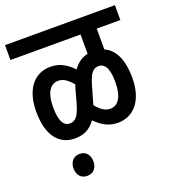

<svg xmlns="http://www.w3.org/2000/svg" viewBox="-138 -726 868 970"><g transform="rotate(-20 295.5 -240.5)"><path d="M0 -542H377V-438C348 -432 321 -416 298 -383C262 -420 227 -441 177 -441C89 -441 33 -370 33 -252C33 -114 94 -58 172 -58C215 -58 253 -72 283 -115C318 -79 355 -58 403 -58C491 -58 548 -129 548 -247C548 -350 515 -408 464 -430V-542H591V-622H0ZM321 -203 342 -276C358 -330 371 -361 408 -361C435 -361 460 -339 460 -258C460 -171 430 -138 390 -138C362 -138 340 -155 316 -184C318 -190 319 -196 321 -203ZM121 -244C121 -328 151 -361 191 -361C218 -361 240 -345 266 -314C264 -309 262 -303 260 -297L240 -224C224 -170 210 -138 173 -138C145 -138 121 -161 121 -244ZM112 82C112 117 132 141 165 141C200 141 219 117 219 82C219 48 200 23 165 23C132 23 112 48 112 82Z"/></g></svg>

Font: Noto Sans Devanagari UI ExtraCondensed Medium
Style: Regular
Weight: 500
Width: 2
Designer: Jelle Bosma - Monotype Design Team
Foundry: Monotype Imaging Inc.
Version: Version 2.003